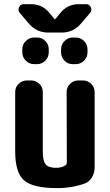

<svg xmlns="http://www.w3.org/2000/svg" viewBox="-20 -915 540 944"><path d="M387.7 -519.5Q411.1 -519.5 428.2 -502.9Q445.3 -486.3 445.3 -462.9V-91.8Q445.3 -64.5 431.6 -42Q418 -19.5 393.6 -11.7Q329.1 10.7 259.8 9.8Q141.6 9.8 98.1 -28.3Q54.7 -66.4 54.7 -169.9V-462.9Q54.7 -486.3 71.8 -502.9Q88.9 -519.5 112.3 -519.5H132.8Q156.2 -519.5 173.3 -502.9Q190.4 -486.3 190.4 -462.9V-169.9Q190.4 -124 204.6 -106.9Q218.8 -89.8 254.9 -89.8Q282.2 -89.8 300.8 -101.6Q308.6 -106.4 308.6 -116.2L307.6 -462.9Q307.6 -486.3 324.7 -502.9Q341.8 -519.5 365.2 -519.5ZM403.3 -894.5Q418.9 -894.5 426.3 -879.9Q433.6 -865.2 422.9 -851.6L400.4 -825.2L377 -797.9Q339.8 -754.9 283.2 -754.9H216.8Q160.2 -754.9 123 -797.9L99.6 -825.2L77.1 -851.6Q66.4 -864.3 73.7 -879.4Q81.1 -894.5 96.7 -894.5H132.8Q189.5 -894.5 224.6 -849.6L248 -821.3Q249 -820.3 250 -820.3L252 -821.3L275.4 -849.6Q310.5 -894.5 367.2 -894.5ZM352.5 -730.5Q376 -730.5 393.1 -713.4Q410.2 -696.3 410.2 -672.9V-657.2Q410.2 -633.8 393.1 -616.7Q376 -599.6 352.5 -599.6H336.9Q313.5 -599.6 296.9 -616.7Q280.3 -633.8 280.3 -657.2V-672.9Q280.3 -696.3 297.4 -713.4Q314.5 -730.5 336.9 -730.5ZM163.1 -730.5Q186.5 -730.5 203.1 -713.4Q219.7 -696.3 219.7 -672.9V-657.2Q219.7 -633.8 202.6 -616.7Q185.5 -599.6 163.1 -599.6H147.5Q124 -599.6 106.9 -616.7Q89.8 -633.8 89.8 -657.2V-672.9Q89.8 -696.3 106.9 -713.4Q124 -730.5 147.5 -730.5Z"/></svg>

Font: Rounded Mgen+ 1mn bold
Style: Bold
Weight: 700
Designer: [Source Han Sans]
Ryoko NISHIZUKA  (kana & ideographs); Paul D. Hunt (Latin, Greek & Cyrillic); Wenlong ZHANG  (bopomofo
Version: Version 1.059.20150602